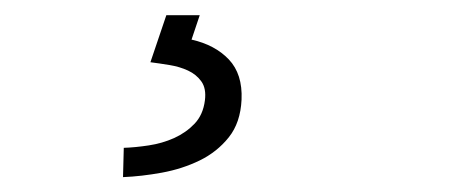

<svg xmlns="http://www.w3.org/2000/svg" viewBox="-20 -20 627 253"><path d="M243.2 0 232.4 32.2Q263.2 39.1 281.5 58.3Q299.8 77.6 298.3 111.3Q296.9 141.6 281.5 160.9Q266.1 180.2 243.2 191.4Q220.2 202.6 193.4 207.5Q166.5 212.4 142.1 213.4L143.1 174.8Q158.2 174.3 176 171.6Q193.8 168.9 209.5 161.9Q225.1 154.8 236.3 143.1Q247.6 131.3 250 112.3Q252 96.7 245.4 87.4Q238.8 78.1 227.8 73Q216.8 67.9 203.4 65.7Q189.9 63.5 178.2 62L199.2 0Z"/></svg>

Font: TypoPRO Roboto Mono
Style: Italic
Weight: 300
Designer: Google
Version: Version 2.000986; 2015; ttfautohint (v1.3)